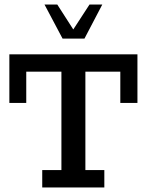

<svg xmlns="http://www.w3.org/2000/svg" viewBox="-20 -821 642 841"><path d="M165 0V-76H249V-507H95V-370H21V-583H582V-370H507V-507H354V-76H437V0ZM254 -652 175 -801H231L301 -692L372 -801H428L350 -652Z"/></svg>

Font: Rokkitt SemiBold Medium
Style: Regular
Weight: 500
Version: Version 3.103